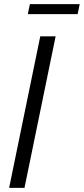

<svg xmlns="http://www.w3.org/2000/svg" viewBox="-20 -905 404 925"><path d="M248 -730 98 0H24L174 -730ZM114 -837 124 -885H364L354 -837Z"/></svg>

Font: Nacelle Light
Style: Italic
Weight: 300
Italic angle: -12°
Designer: Sora Sagano
Foundry: Sora Sagano
Version: Version 1.000;FEAKit 1.0